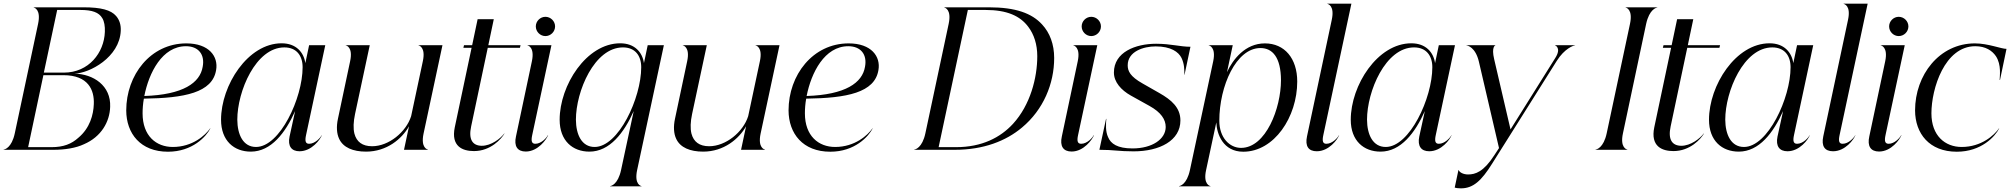

<svg xmlns="http://www.w3.org/2000/svg" viewBox="-32 -820 11008 1051"><path d="M629 -651.5C630.5 -683 622.5 -710.5 603.5 -732.5C575.5 -765 522 -780 424.5 -780H152.5V-778.5C155 -778.5 193.5 -769.5 176.5 -689.5L49 -90.5C32 -10.5 -6.5 -1.5 -12 -1.5V0H262C321.5 0 383.5 -9.5 427.5 -30.5C523 -71.5 568.5 -154 571 -235C576 -351 479.5 -415 375 -417C458 -418.5 623 -506.5 629 -651.5ZM250 -14.5H122L205.5 -408.5H315C451 -408.5 485 -327.5 481.5 -250C479.5 -192 460 -118.5 397 -66C359.5 -32 315.5 -14.5 250 -14.5ZM317.5 -422.5H208L281 -765.5H408.5C472 -765.5 509.5 -752.5 528 -720.5C538.5 -703.5 543.5 -676 542 -645.5C538 -531.5 454 -422.5 317.5 -422.5Z M659 -215.5C659.5 -89 737 10.5 887.5 10.5C1022 10.5 1097 -73 1119.5 -117L1118.5 -117.5C1092 -79.5 1022 -15.5 914 -15.5C823 -15.5 748.5 -76 748.5 -199.5C748.5 -224 750.5 -252 755.5 -280C977.5 -283 1131 -312.5 1151 -436.5C1164 -510.5 1112.5 -582.5 988 -582.5C791.5 -582.5 659 -409 659 -215.5ZM758 -294.5C783 -422 856 -567 986 -567C1053.5 -567 1090.5 -522.5 1077.5 -454.5C1063 -366.5 970.5 -301.5 758 -294.5Z M1341 10C1452.5 10 1530.5 -93.5 1583.5 -212L1553 -72.5C1542 -19.5 1564 8 1607.5 8C1674.5 8 1721.5 -57 1730 -80H1729C1722.5 -66.5 1693 -33 1660 -33C1640.5 -33 1636 -47.5 1643.5 -81.5L1748.5 -572.5H1660L1639.5 -474.5C1631 -533 1589.5 -583 1509.5 -583C1324.5 -583 1178 -353 1178 -164.5C1178 -49 1249.5 10 1341 10ZM1369.5 -15.5C1299 -15.5 1267.5 -82.5 1267 -165C1267 -320 1368 -560.5 1524.5 -560.5C1590.5 -560.5 1624.5 -516 1624.5 -452C1624.5 -283 1500 -15.5 1369.5 -15.5Z M2286.5 -88.5 2390 -572.5H2258.5V-571.5C2261 -571.5 2299.5 -562.5 2282.5 -484.5L2218.5 -184C2191 -97 2096 -19.5 2005 -19.5C1951.5 -19.5 1920 -43.5 1908 -88.5C1901 -117 1902.5 -153.5 1911.5 -196L1992 -572.5H1860.5V-571.5C1863 -571.5 1901.5 -562.5 1884.5 -484.5L1818 -170.5C1808.5 -127 1811 -88 1824.5 -60C1846.5 -12.5 1900 10 1972 10C2085 10 2168 -59.5 2207 -129L2179.5 0H2310.5V-1.5C2308 -1.5 2270 -10 2286.5 -88.5Z M2547 -128 2638 -558.5H2814L2817.5 -572.5H2641L2671 -715H2582.5L2552.5 -572.5H2508L2504.5 -558.5H2549.5L2457.5 -123.5C2435.5 -18 2500.5 7 2562.5 7C2654.5 7 2712.5 -60 2729.5 -89H2728C2710 -64 2657 -21 2604 -22C2555 -23 2531.5 -56 2547 -128Z M2879.5 -484.5 2792.5 -73.5C2780.5 -20 2800 9.5 2846 9.5C2913 9.5 2959.5 -57 2968.5 -80H2967C2961 -66.5 2931 -33 2898.5 -33C2878.5 -33 2874 -47.5 2881.5 -81.5L2986.5 -572.5H2855V-571.5C2857.5 -571.5 2896 -562.5 2879.5 -484.5ZM2953.5 -622.5C2982.5 -622.5 3006.5 -646.5 3006.5 -675.5C3006.5 -704 2982.5 -728 2953.5 -728C2925 -728 2901 -704 2901 -675.5C2901 -646.5 2925 -622.5 2953.5 -622.5Z M3194.5 10C3306 10 3384 -93.5 3437 -212L3367.5 111.5C3350.5 189.5 3313 198.5 3308 198.5V200H3479.5V198.5C3477 198.5 3439 190 3455.5 111.5L3602 -572.5H3513.5L3493 -474.5C3484.5 -533 3443 -583 3363 -583C3178 -583 3031.5 -353 3031.5 -164.5C3031.5 -49 3103 10 3194.5 10ZM3223 -15.5C3152.5 -15.5 3121 -82.5 3120.5 -165C3120.5 -320 3221.5 -560.5 3378 -560.5C3444 -560.5 3478 -516 3478 -452C3478 -283 3353.5 -15.5 3223 -15.5Z M4131.5 -88.5 4235 -572.5H4103.5V-571.5C4106 -571.5 4144.5 -562.5 4127.5 -484.5L4063.5 -184C4036 -97 3941 -19.5 3850 -19.5C3796.5 -19.5 3765 -43.5 3753 -88.5C3746 -117 3747.5 -153.5 3756.5 -196L3837 -572.5H3705.5V-571.5C3708 -571.5 3746.5 -562.5 3729.5 -484.5L3663 -170.5C3653.5 -127 3656 -88 3669.5 -60C3691.5 -12.5 3745 10 3817 10C3930 10 4013 -59.5 4052 -129L4024.5 0H4155.5V-1.5C4153 -1.5 4115 -10 4131.5 -88.5Z M4284.5 -215.5C4285 -89 4362.5 10.5 4513 10.5C4647.5 10.5 4722.5 -73 4745 -117L4744 -117.5C4717.5 -79.5 4647.5 -15.5 4539.5 -15.5C4448.5 -15.5 4374 -76 4374 -199.5C4374 -224 4376 -252 4381 -280C4603 -283 4756.5 -312.5 4776.5 -436.5C4789.5 -510.5 4738 -582.5 4613.5 -582.5C4417 -582.5 4284.5 -409 4284.5 -215.5ZM4383.5 -294.5C4408.5 -422 4481.5 -567 4611.5 -567C4679 -567 4716 -522.5 4703 -454.5C4688.5 -366.5 4596 -301.5 4383.5 -294.5Z M4972.5 0H5195C5351.5 0 5474.5 -48 5562.5 -122C5679.5 -219.5 5738.5 -362 5738.5 -502.5C5738.5 -577.5 5715 -640.5 5672 -686.5C5616.5 -747 5528.5 -780 5381 -780H5137V-778.5C5139.5 -778.5 5178 -769.5 5161 -689.5L5033.5 -90.5C5016.5 -10.5 4978 -1.5 4972.5 -1.5ZM5106 -14.5 5266 -765.5H5363C5480 -765.5 5552 -733 5596.5 -673.5C5628.5 -631.5 5646 -576.5 5646 -512.5C5646 -394 5608 -245.5 5513 -142C5444 -67 5342.5 -14.5 5201.5 -14.5Z M5867.5 -484.5 5780.5 -73.5C5768.5 -20 5788 9.5 5834 9.5C5901 9.5 5947.5 -57 5956.5 -80H5955C5949 -66.5 5919 -33 5886.5 -33C5866.5 -33 5862 -47.5 5869.5 -81.5L5974.5 -572.5H5843V-571.5C5845.5 -571.5 5884 -562.5 5867.5 -484.5ZM5941.5 -622.5C5970.5 -622.5 5994.5 -646.5 5994.5 -675.5C5994.5 -704 5970.5 -728 5941.5 -728C5913 -728 5889 -704 5889 -675.5C5889 -646.5 5913 -622.5 5941.5 -622.5Z M6173 8.5C6317 8.5 6429.5 -51 6429.5 -160.5C6429.5 -231.5 6379.5 -273.5 6315.5 -310L6222.5 -363C6154 -401.5 6141 -431.5 6141 -462.5C6141 -539 6228.5 -566 6294 -566C6377.5 -566 6419 -536 6435.5 -503C6451.5 -469 6451.5 -437.5 6451 -410.5H6452L6484.5 -564C6427.5 -564 6377.5 -580.5 6296.5 -580.5C6184 -580.5 6065.5 -535 6065.5 -423C6065.5 -370.5 6105.5 -326.5 6158 -297L6260.5 -240C6323.5 -205 6349 -166 6349 -125C6349 -58.5 6275 -7.5 6167.5 -7.5C6084.5 -7.5 6048 -33.5 6033.5 -69.5C6019 -101 6021.5 -139.5 6024 -169.5H6022.5L5986 0C6065.5 0 6091 8.5 6173 8.5Z M6422 200H6594V198.5C6591.5 198.5 6553 189.5 6570 111.5L6626 -150C6628.5 -86.5 6663 10.5 6773.5 10.5C6943 10.5 7069 -179.5 7069 -373.5C7069 -500.5 6999.5 -582.5 6892 -582.5C6784.5 -582.5 6717 -495.5 6684.5 -425L6716 -572.5H6584.5V-571.5C6587 -571.5 6625.5 -562.5 6609 -484.5L6481.5 111.5C6464.5 190 6427 198.5 6422 198.5ZM6642.5 -159C6642.5 -349.5 6735 -557 6867.5 -557C6933.5 -557 6979.5 -506.5 6980 -381C6980 -228 6897.5 -10.5 6761.5 -10.5C6699 -10.5 6642.5 -66 6642.5 -159Z M7258 -711.5 7122.5 -73.5C7111 -20 7130.5 8 7176 8C7243 8 7290 -57 7298.5 -80H7297.5C7291 -66.5 7261.5 -33 7228.5 -33C7209 -33 7204.5 -47.5 7212 -81.5L7365.5 -800H7234V-798.5C7236.5 -798.5 7275 -790 7258 -711.5Z M7525 10C7636.5 10 7714.5 -93.5 7767.5 -212L7737 -72.5C7726 -19.5 7748 8 7791.5 8C7858.5 8 7905.5 -57 7914 -80H7913C7906.5 -66.5 7877 -33 7844 -33C7824.5 -33 7820 -47.5 7827.5 -81.5L7932.5 -572.5H7844L7823.5 -474.5C7815 -533 7773.5 -583 7693.5 -583C7508.5 -583 7362 -353 7362 -164.5C7362 -49 7433.5 10 7525 10ZM7553.5 -15.5C7483 -15.5 7451.5 -82.5 7451 -165C7451 -320 7552 -560.5 7708.5 -560.5C7774.5 -560.5 7808.5 -516 7808.5 -452C7808.5 -283 7684 -15.5 7553.5 -15.5Z M7965 211C8032 211 8077 170 8136 75.5L8489.5 -486.5C8532 -554.5 8581.5 -571.5 8590 -571.5V-572.5H8480.5V-571.5C8481.5 -571.5 8516.5 -557.5 8481.5 -502.5L8236.5 -111.5L8147 -496C8131 -563.5 8152.5 -571.5 8153.5 -571.5V-572.5H7995V-571.5C8000.5 -571.5 8045 -562 8063.5 -482L8173.5 -9.5L8148 29.5C8089 121 8044 135 8004 135C7979 135 7957 124 7952.5 110.5H7951.5L7931 207C7937.5 209 7948 211 7965 211Z M8890.5 -689.5 8763 -90.5C8746 -10.5 8707.5 -1.5 8702 -1.5V0H8876V-1.5C8873.5 -1.5 8834.5 -10.5 8852 -90.5L8979 -689.5C8996.5 -769.5 9035 -778.5 9040 -778.5V-780H8866.5V-778.5C8869 -778.5 8907.5 -769.5 8890.5 -689.5Z M9113 -128 9204 -558.5H9380L9383.5 -572.5H9207L9237 -715H9148.5L9118.5 -572.5H9074L9070.5 -558.5H9115.5L9023.5 -123.5C9001.5 -18 9066.5 7 9128.5 7C9220.5 7 9278.5 -60 9295.5 -89H9294C9276 -64 9223 -21 9170 -22C9121 -23 9097.5 -56 9113 -128Z M9486 10C9597.5 10 9675.5 -93.5 9728.5 -212L9698 -72.5C9687 -19.5 9709 8 9752.5 8C9819.5 8 9866.5 -57 9875 -80H9874C9867.5 -66.5 9838 -33 9805 -33C9785.5 -33 9781 -47.5 9788.5 -81.5L9893.5 -572.5H9805L9784.5 -474.5C9776 -533 9734.5 -583 9654.5 -583C9469.5 -583 9323 -353 9323 -164.5C9323 -49 9394.5 10 9486 10ZM9514.5 -15.5C9444 -15.5 9412.5 -82.5 9412 -165C9412 -320 9513 -560.5 9669.5 -560.5C9735.5 -560.5 9769.5 -516 9769.5 -452C9769.5 -283 9645 -15.5 9514.5 -15.5Z M10084 -711.5 9948.5 -73.5C9937 -20 9956.5 8 10002 8C10069 8 10116 -57 10124.5 -80H10123.5C10117 -66.5 10087.5 -33 10054.5 -33C10035 -33 10030.5 -47.5 10038 -81.5L10191.5 -800H10060V-798.5C10062.5 -798.5 10101 -790 10084 -711.5Z M10287.5 -484.5 10200.5 -73.5C10188.5 -20 10208 9.5 10254 9.5C10321 9.5 10367.5 -57 10376.5 -80H10375C10369 -66.5 10339 -33 10306.5 -33C10286.5 -33 10282 -47.5 10289.5 -81.5L10394.5 -572.5H10263V-571.5C10265.5 -571.5 10304 -562.5 10287.5 -484.5ZM10361.5 -622.5C10390.5 -622.5 10414.5 -646.5 10414.5 -675.5C10414.5 -704 10390.5 -728 10361.5 -728C10333 -728 10309 -704 10309 -675.5C10309 -646.5 10333 -622.5 10361.5 -622.5Z M10679.5 10.5C10814 10.5 10889 -73 10911.5 -117L10910.5 -117.5C10884 -79.5 10814 -15.5 10706 -15.5C10615.5 -15.5 10540.5 -77 10540.5 -199.5C10540.5 -335 10613 -567 10780.5 -567C10837.5 -567 10873 -542.5 10893.5 -512.5C10925 -465 10914 -401.5 10914 -382.5H10916L10951.5 -552.5C10922 -552.5 10851 -582.5 10778.5 -582.5C10583.5 -582.5 10451 -409 10451 -215.5C10451.5 -89 10529 10.5 10679.5 10.5Z"/></svg>

Font: Beautique Display Italic
Style: Regular
Weight: 400
Italic angle: -12°
Designer: Nhat-Quang Ngo
Version: Version 1.100;Glyphs 3.2.3 (3260)